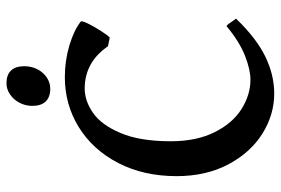

<svg xmlns="http://www.w3.org/2000/svg" viewBox="-156 -694 864 591"><g transform="rotate(-90 275.5 -398.0)"><path d="M29.3 -286.1Q29.3 -387.2 69.8 -465.6Q110.4 -543.9 179.9 -586.9Q249.5 -629.9 334 -629.9Q384.8 -629.9 431.4 -616Q478 -602.1 504.9 -581.1Q508.3 -578.1 499.5 -559.8Q490.7 -541.5 477.3 -520.5Q463.9 -499.5 456.1 -491.7L429.2 -497.1Q379.9 -568.8 298.8 -568.8Q261.2 -568.8 224.1 -543.2Q187 -517.6 161.9 -458Q136.7 -398.4 136.7 -304.2Q136.7 -224.6 164.6 -168.9Q192.4 -113.3 236.1 -85.9Q279.8 -58.6 326.2 -58.6Q357.4 -58.6 400.6 -75.7Q443.8 -92.8 491.2 -132.3Q496.6 -129.4 507.3 -112.3Q512.2 -105 514.2 -103Q454.1 -40.5 397.5 -12.9Q340.8 14.6 283.7 14.6Q218.3 14.6 159.9 -22Q101.6 -58.6 65.4 -127Q29.3 -195.3 29.3 -286.1ZM245.6 -730Q245.6 -751.5 255.4 -769.8Q265.1 -788.1 281.2 -798.8Q297.4 -809.6 315.4 -809.6Q340.8 -809.6 354.2 -795.7Q367.7 -781.7 367.7 -754.9Q367.7 -732.9 358.4 -714.6Q349.1 -696.3 333 -685.5Q316.9 -674.8 298.3 -674.8Q272.5 -674.8 259 -689Q245.6 -703.1 245.6 -730Z"/></g></svg>

Font: David Libre Medium
Style: Regular
Weight: 500
Version: Version 1.000